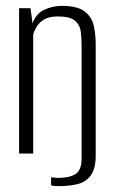

<svg xmlns="http://www.w3.org/2000/svg" viewBox="-20 -523 392 654"><path d="M181 111Q174 111 166.5 110.5Q159 110 154 108V81Q155 81 159.5 81.5Q164 82 169.5 82.5Q175 83 178 83Q216 83 237 70Q258 57 258 17V-363Q258 -389 255.5 -413Q253 -437 236 -452Q219 -467 177 -467Q147 -467 130 -456.5Q113 -446 104.5 -431.5Q96 -417 93 -405V0H45V-495H84L91 -443Q102 -476 130.5 -489.5Q159 -503 190 -503Q244 -503 268.5 -484Q293 -465 299.5 -435Q306 -405 306 -372V7Q306 51 289.5 74Q273 97 244.5 104Q216 111 181 111Z"/></svg>

Font: Alumni Sans Thin Light
Style: Regular
Weight: 300
Version: Version 1.018